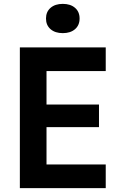

<svg xmlns="http://www.w3.org/2000/svg" viewBox="-20 -976 640 996"><path d="M83 0V-730H528.5V-607.2H221.3V-433.9H493.5V-316.5H221.3V-122.8H528.5V0ZM305.8 -804.1Q266 -804.1 242.3 -824.6Q218.6 -845.1 218.6 -880Q218.6 -914.9 242.3 -935.4Q266 -955.9 305.8 -955.9Q345.5 -955.9 369.2 -935.4Q392.9 -914.9 392.9 -880Q392.9 -845.1 369.2 -824.6Q345.5 -804.1 305.8 -804.1Z"/></svg>

Font: JetBrains Mono
Style: Regular
Weight: 400
Monospace: yes
Designer: Philipp Nurullin, Konstantin Bulenkov
Foundry: JetBrains
Version: Version 2.305